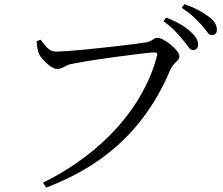

<svg xmlns="http://www.w3.org/2000/svg" viewBox="-20 -832 1040 897"><path d="M181.1 21.6Q289 -32.2 376.7 -98.5Q464.3 -164.7 531.6 -240.7Q598.8 -316.7 644.5 -399.6Q690.1 -482.4 713.2 -570.1Q716.6 -582 712.6 -584.5Q708.7 -587 700.7 -587Q690.2 -587 661.9 -583.9Q633.6 -580.8 594.9 -575.9Q556.2 -570.9 513.8 -565.1Q471.4 -559.3 431.7 -553.4Q391.9 -547.5 361.2 -542.2Q330.5 -536.8 316.5 -533.6Q295.7 -529.6 279.5 -519.7Q263.3 -509.8 248.2 -509.8Q233.3 -509.8 214.9 -522.8Q196.5 -535.8 181.4 -552.7Q166.4 -569.7 161.4 -582.2Q157.2 -593.3 154.8 -606Q152.4 -618.7 151.1 -639.2L170.2 -646.6Q182.5 -628.6 199.9 -609.7Q217.3 -590.9 243.7 -590.9Q258 -590.9 290.8 -593.2Q323.6 -595.4 367.6 -599.6Q411.6 -603.8 458.5 -609Q505.3 -614.2 548.3 -619Q591.3 -623.8 622.8 -628.2Q654.4 -632.6 666 -634.8Q679.1 -637.6 686.7 -642.4Q694.2 -647.2 700.5 -651.3Q706.7 -655.4 714.8 -655.4Q726.3 -655.4 743.6 -646.3Q760.8 -637.2 777.9 -623.2Q794.9 -609.2 806.5 -594.5Q818.1 -579.9 818.1 -569.6Q818.1 -559.1 810.3 -550.6Q802.5 -542 792.5 -531.8Q782.6 -521.6 775.1 -504.8Q723 -380.1 643.9 -276.5Q564.8 -172.9 454.2 -92.4Q343.7 -12 195.8 44.4ZM881.5 -597.8Q870.8 -597.8 860.7 -612.1Q850.6 -626.5 834.9 -645Q819.5 -664.5 797.9 -686.9Q776.4 -709.4 743.3 -732.9L756.1 -749.7Q795.3 -735.1 823.7 -718.1Q852.2 -701 870.8 -683.6Q889.8 -666.6 897.7 -652.3Q905.5 -638 905.5 -623.2Q905.5 -611.8 899.1 -604.8Q892.6 -597.8 881.5 -597.8ZM970.3 -667.9Q957.5 -667.9 948.2 -682.1Q938.8 -696.2 921.7 -715.2Q904.9 -733.8 884.5 -752.9Q864 -772.1 829.1 -795.8L841.6 -812.3Q880.3 -799.2 908.4 -783.9Q936.5 -768.5 955.4 -754.1Q975.9 -738.8 984.6 -723.6Q993.3 -708.5 993.3 -692.9Q993.3 -681.2 987.3 -674.6Q981.2 -667.9 970.3 -667.9Z"/></svg>

Font: Noto Serif KR ExtraLight
Style: Regular
Weight: 200
Designer: Ryoko NISHIZUKA 西塚涼子 (kana & ideographs); Frank Grießhammer (Latin, Greek & Cyrillic); Wenlong ZHANG 张文龙 (bopomofo); San
Foundry: Adobe
Version: Version 2.002-H1;hotconv 1.1.0;makeotfexe 2.6.0